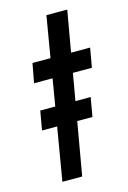

<svg xmlns="http://www.w3.org/2000/svg" viewBox="-100 -670 482 721"><g transform="rotate(-15 141.0 -310.0)"><path d="M27 -206 40 -280H236L223 -206ZM58 -460H128L155 -620H236L208 -460H282L269 -385H195L128 0H51L116 -385H44Z"/></g></svg>

Font: Von Book
Style: Italic
Weight: 400
Version: Version 4.000; ttfautohint (v1.8.4.7-5d5b)